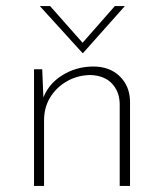

<svg xmlns="http://www.w3.org/2000/svg" viewBox="-20 -612 539 632"><path d="M119 -384 124 -262 119 -281Q136 -333 183 -363Q230 -393 287 -393Q341 -393 374 -361Q407 -329 408 -279V0H374V-271Q373 -311 348.5 -337Q324 -363 279 -365Q238 -365 203 -346Q168 -327 146.5 -293.5Q125 -260 125 -215V0H92V-384ZM145 -592 260 -462 242 -460 358 -592H391L253 -437H252L111 -592Z"/></svg>

Font: Josefin Sans Thin ExtraLight
Style: Regular
Weight: 250
Version: Version 2.001